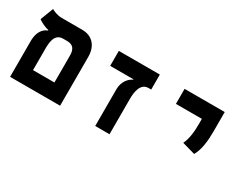

<svg xmlns="http://www.w3.org/2000/svg" viewBox="-63 -1038 1883 1464"><g transform="rotate(30 879.0 -306.0)"><path d="M56.6 0H497.1V-428.2C497.1 -527.3 441.9 -585.9 353 -585.9H172.4C136.7 -585.9 96.7 -602.5 82 -611.8L38.1 -497.1C60.5 -480.5 102.5 -459.5 130.9 -455.1V-450.2C88.9 -436 59.1 -392.6 56.6 -324.7ZM261.7 -454.1H298.3C347.2 -454.1 371.1 -426.8 371.1 -368.2V-131.8H182.6V-315.4C182.6 -368.7 184.6 -454.1 261.7 -454.1Z M1037.1 -585.9H675.8V-454.1H880.4V-450.2C847.7 -436 806.2 -392.6 806.2 -324.7V0H932.1V-315.4C932.1 -368.7 943.8 -453.6 1011.2 -453.6L1009.3 -454.1H1037.1Z M1565.9 -192.4C1600.6 -250.5 1608.4 -338.4 1608.4 -414.1V-585.9H1254.9V-453.6H1483.4V-414.1C1483.4 -338.4 1477.5 -280.8 1452.1 -224.6Z"/></g></svg>

Font: Cascadia Mono NF
Style: Bold
Weight: 700
Monospace: yes
Designer: Aaron Bell
Foundry: Saja Typeworks
Version: Version 2404.023